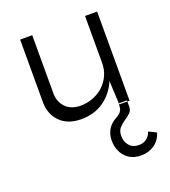

<svg xmlns="http://www.w3.org/2000/svg" viewBox="-121 -489 725 820"><g transform="rotate(-20 241.5 -79.0)"><path d="M404 0H367L362 -103Q341 -53 298 -22Q255 9 194 9Q135 9 100.5 -24Q66 -57 64 -111V-400H119V-130Q121 -96 143 -72Q165 -48 209 -46Q240 -46 267.5 -56.5Q295 -67 315 -85.5Q335 -104 347 -130Q359 -156 359 -187V-400H414V5H404ZM367 0H366V7Q366 21 362 29.5Q358 38 351.5 43.5Q345 49 337.5 53Q330 57 324 61Q302 77 293 97Q284 117 284 138Q284 184 310.5 213Q337 242 382 242Q414 242 440.5 225Q467 208 478 173Q459 163 443 156Q438 174 423 185.5Q408 197 387 197Q360 197 344.5 179Q329 161 329 135Q329 112 340.5 99Q352 86 366.5 76.5Q381 67 392.5 56.5Q404 46 404 28V5H368Z"/></g></svg>

Font: Josefin Sans
Style: Regular
Weight: 400
Designer: Santiago Orozco
Foundry: Typemade
Version: Version 1.0